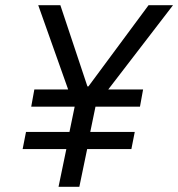

<svg xmlns="http://www.w3.org/2000/svg" viewBox="-20 -718 685 738"><path d="M485 -145H315L285 0H205L235 -145H67L80 -211H247L267 -308H100L112 -374H242L127 -698H212L316 -386H320L551 -698H645L396 -374H530L518 -308H347L327 -211H498Z"/></svg>

Font: IBM Plex Sans Var
Style: Italic
Weight: 400
Italic angle: -11.31°
Designer: Mike Abbink, Paul van der Laan, Pieter van Rosmalen
Foundry: Bold Monday
Version: Version 1.001